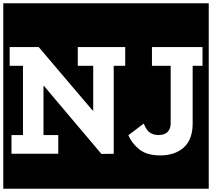

<svg xmlns="http://www.w3.org/2000/svg" viewBox="-30 -937 1292 1170"><path d="M-10 213V-917H1242V213ZM663 -536H733V-650H444V-536H538V-264H534L206 -650H29V-536H110V-114H40V0H325V-114H235V-412H239L588 1L663 0ZM1144 -536H1204V-650H896V-536H1010V-184Q1010 -154 992 -134Q974 -114 934 -114Q910 -114 886.5 -127Q863 -140 846 -184L752 -113Q773 -64 818.5 -27Q864 10 947 10Q1036 10 1090 -38.5Q1144 -87 1144 -185Z"/></svg>

Font: Zilla Slab Highlight
Style: Bold
Weight: 700
Designer: Typotheque Type Foundry
Foundry: Typotheque type foundry
Version: Version 1.1; 2017; ttfautohint (v1.6)